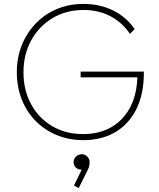

<svg xmlns="http://www.w3.org/2000/svg" viewBox="-20 -707 814 981"><path d="M406 9Q332 9 269.5 -17Q207 -43 161.5 -89.5Q116 -136 91 -199.5Q66 -263 66 -338Q66 -413 91.5 -476.5Q117 -540 163 -587.5Q209 -635 271 -661Q333 -687 407 -687Q490 -687 558 -653.5Q626 -620 668 -558L644 -534Q604 -593 543.5 -624.5Q483 -656 407 -656Q318 -656 248.5 -614.5Q179 -573 139.5 -501Q100 -429 100 -337Q100 -246 139 -174.5Q178 -103 246.5 -62.5Q315 -22 404 -22Q488 -22 550 -58Q612 -94 646.5 -161.5Q681 -229 682 -322L694 -312H392V-341H715V-335Q715 -227 677 -150Q639 -73 569.5 -32Q500 9 406 9ZM382 254 358 241 404 146 418 144Q416 151 410 155.5Q404 160 394 160Q379 160 367.5 149Q356 138 356 122Q356 105 368.5 93Q381 81 398 81Q414 81 426 93Q438 105 438 122Q438 129 436.5 138.5Q435 148 427 164Z"/></svg>

Font: Outfit Thin
Style: Regular
Weight: 100
Designer: Rodrigo Fuenzalida
Foundry: fragTYPE
Version: Version 1.100;gftools[0.9.27]